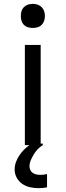

<svg xmlns="http://www.w3.org/2000/svg" viewBox="-20 -753 340 996"><path d="M109 0V-520H191V0ZM178 223Q156 223 134.5 218Q113 213 95 200.5Q77 188 66.5 168.5Q56 149 56 127Q56 107 62.5 88.5Q69 70 80 53.5Q91 37 105 23Q119 9 135 -2L145 -8H202V0Q187 9 175.5 21Q164 33 155.5 47.5Q147 62 140 77.5Q133 93 133 110Q133 120 137.5 129.5Q142 139 150.5 144.5Q159 150 169 152Q179 154 189 154Q198 154 207 153Q216 152 224 150V219Q213 221 201.5 222Q190 223 178 223ZM150 -608Q137 -608 125 -611.5Q113 -615 104 -624Q95 -633 91.5 -645Q88 -657 88 -670Q88 -683 91.5 -695Q95 -707 104 -716Q113 -725 125 -729Q137 -733 150 -733Q163 -733 175 -729Q187 -725 196 -716Q205 -707 209 -695Q213 -683 213 -670Q213 -657 209 -645Q205 -633 196 -624Q187 -615 175 -611.5Q163 -608 150 -608Z"/></svg>

Font: Iosevka Aile
Style: Regular
Weight: 400
Designer: Belleve Invis
Foundry: Belleve Invis
Version: Version 28.0.1; ttfautohint (v1.8.4)